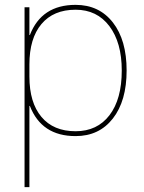

<svg xmlns="http://www.w3.org/2000/svg" viewBox="-20 -550 592 790"><path d="M291 10Q151 10 103 -114H101V220H81V-520H101V-406H103Q151 -530 291 -530Q388 -530 444.5 -457.5Q501 -385 501 -260Q501 -135 444.5 -62.5Q388 10 291 10ZM481 -260Q481 -375 430 -442.5Q379 -510 291 -510Q200 -510 150.5 -451Q101 -392 101 -285V-235Q101 -128 150.5 -69Q200 -10 291 -10Q380 -10 430.5 -76Q481 -142 481 -260Z"/></svg>

Font: M PLUS 1p Thin
Style: Regular
Weight: 250
Version: Version 1.062